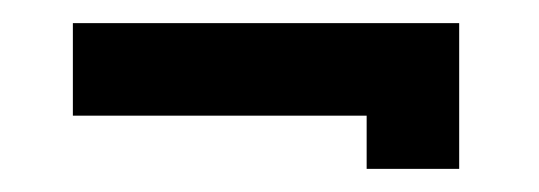

<svg xmlns="http://www.w3.org/2000/svg" viewBox="-20 -446 466 166"><path d="M377 -426V-300H297V-346H43V-426Z"/></svg>

Font: Berliner Wand
Style: Regular
Weight: 400
Designer: Peter Wiegel
Foundry: Peter Wiegel
Version: Version 1.000